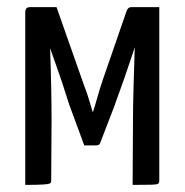

<svg xmlns="http://www.w3.org/2000/svg" viewBox="-20 -520 520 540"><path d="M51 0V-489Q51 -489 53 -494.5Q55 -500 66 -500H139L216 -281Q220 -271 224.5 -258Q229 -245 232.5 -232.5Q236 -220 238.5 -212Q241 -204 241 -204Q246 -218 253.5 -245Q261 -272 270 -298L336 -489Q338 -494 341 -497Q344 -500 351 -500H428V-12Q428 -6 425 -3.5Q422 -1 406.5 -0.5Q391 0 353 0L354 -178Q354 -221 355.5 -272.5Q357 -324 359 -387Q354 -372 346 -348Q338 -324 329 -298Q320 -272 312.5 -252Q305 -232 303 -225L261 -116Q258 -111 251 -111H217L175 -225Q173 -230 167.5 -248Q162 -266 154 -290Q146 -314 137 -339Q128 -364 121 -384Q121 -384 121 -383Q121 -382 121 -382Q123 -325 124 -273.5Q125 -222 125 -182L124 -12Q124 -6 120 -4Q116 -2 100.5 -1Q85 0 51 0Z"/></svg>

Font: Yanone Kaffeesatz
Style: Regular
Weight: 400
Designer: Yanone (Cyrillic: Daniel Pouzeot, Huerta Tipografica, and Cyreal)
Foundry: Yanone
Version: Version 2.003